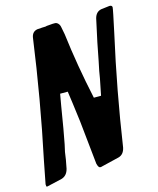

<svg xmlns="http://www.w3.org/2000/svg" viewBox="-158 -825 743 901"><g transform="rotate(-15 213.5 -374.5)"><path d="M-43 -3Q-46 -3 -46 -15Q-46 -18 -25 -123Q35 -407 75 -696Q80 -724 106 -728L123 -729Q126 -729 128.5 -729.5Q131 -730 145 -730Q150 -732 163 -732.5Q176 -733 181 -734H192Q200 -734 207 -727Q214 -720 216 -708L223 -672Q242 -516 278 -349H313L329 -429Q333 -458 344 -508L361 -595L385 -706Q393 -736 419 -741L460 -746Q473 -746 473 -736Q473 -728 449 -617Q390 -354 350 -87Q343 -55 317 -48L230 -27Q229 -26 223 -26Q214 -26 209 -47L187 -258Q173 -369 167 -408H130L120 -351Q101 -233 89 -173Q80 -139 76 -102L68 -60Q60 -28 33 -20L-36 -4Q-38 -3 -43 -3Z"/></g></svg>

Font: Bangerz
Style: Regular
Weight: 400
Designer: vernon adams
Foundry: Vernon Adams
Version: Version 2.10;February 7, 2025;FontCreator 13.0.0.2683 64-bit